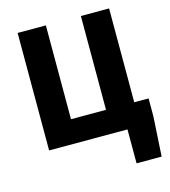

<svg xmlns="http://www.w3.org/2000/svg" viewBox="-136 -853 1041 1176"><g transform="rotate(-15 385.0 -265.0)"><path d="M583 215V0H86V-745H265V-150H487V-745H666V-150H757V-38L742 215Z"/></g></svg>

Font: Noto Sans SC Black
Style: Regular
Weight: 900
Designer: Ryoko NISHIZUKA  (kana, bopomofo & ideographs); Paul D. Hunt (Latin, Greek & Cyrillic); Sandoll Communications , Soo-you
Foundry: Adobe
Version: Version 2.004-H2;hotconv 1.0.118;makeotfexe 2.5.65603